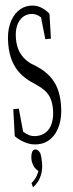

<svg xmlns="http://www.w3.org/2000/svg" viewBox="-73 -867 444 1162"><g transform="rotate(-5 149.0 -286.0)"><path d="M-4.4 -55.2Q-2 -133.8 1 -219.2H34.7Q41.5 -146 48.3 -78.6Q65.9 -62 83.7 -53.5Q101.6 -44.9 126 -44.9Q160.6 -44.9 186.5 -62.7Q212.4 -80.6 226.3 -115.5Q240.2 -150.4 240.2 -196.8Q240.2 -236.8 230.7 -264.6Q221.2 -292.5 201.7 -313.5Q182.1 -334.5 151.9 -354.5Q151.9 -354.5 123.5 -374Q88.4 -397.9 61.8 -430.4Q35.2 -462.9 20 -508.1Q4.9 -553.2 4.9 -614.7Q4.9 -684.6 25.4 -732.9Q45.9 -781.2 80.6 -807.6Q115.2 -834 158.7 -834Q192.4 -834 220.2 -818.1Q248 -802.2 269.5 -774.9Q267.6 -704.6 265.1 -624H231Q224.1 -695.3 216.8 -756.8Q216.3 -762.2 215.8 -758.3Q189.5 -783.7 155.8 -783.7Q127 -783.7 104 -767.6Q81.1 -751 67.6 -719.5Q54.2 -688 54.2 -641.6Q54.2 -602.5 64 -573.7Q84 -516.6 135.7 -481.9Q150.4 -474.1 165 -463.9Q210.4 -434.1 238 -398.7Q265.6 -363.3 278.3 -320.6Q291 -277.8 291 -220.7Q291 -149.9 269.8 -99.1Q248.5 -48.3 212.4 -21.2Q176.3 5.9 128.4 5.9Q89.4 5.9 54.2 -12.5Q19 -30.8 -4.4 -55.2ZM146 120.1Q146 156.7 135.7 185.1Q125.5 213.4 110.6 232.2Q95.7 251 78.6 262.2L71.8 236.3Q94.7 217.3 107.9 193.8Q114.3 182.1 119.6 167.5L117.2 165Q102.1 152.3 94.2 135.7Q84 111.3 84 93.3Q84 67.4 91.3 50.8Q97.7 35.6 112.3 35.6Q119.6 35.6 126.5 41Q133.3 46.4 140.6 59.6Q144 77.1 145 90.8Q146 104.5 146 120.1Z"/></g></svg>

Font: Scarab Serif
Style: Condensed-Light
Weight: 300
Designer: John Roberts
Foundry: Scarab
Version: 1.0